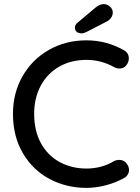

<svg xmlns="http://www.w3.org/2000/svg" viewBox="-20 -903 678 933"><path d="M606 -619Q606 -601 594 -586Q582 -570 561 -570Q547 -570 534 -577Q472 -612 400 -612Q325 -612 267.5 -579Q210 -546 178 -486.5Q146 -427 146 -350Q146 -267 179 -207Q212 -147 270 -115.5Q328 -84 400 -84Q474 -84 534 -120Q546 -126 560 -126Q582 -126 595 -109Q607 -94 607 -77Q607 -65 600.5 -54.5Q594 -44 583 -38Q544 -16 495.5 -3Q447 10 400 10Q303 10 221.5 -33Q140 -76 91.5 -158Q43 -240 43 -350Q43 -451 89.5 -532.5Q136 -614 217.5 -660.5Q299 -707 400 -707Q497 -707 582 -659Q606 -646 606 -619ZM344 -769Q344 -782 356 -792L444 -866Q465 -883 484 -883Q501 -883 514.5 -871Q528 -859 528 -842Q528 -829 520 -817Q512 -805 498 -798L399 -747Q387 -741 376 -741Q361 -741 352.5 -748.5Q344 -756 344 -769Z"/></svg>

Font: Quicksand Medium
Style: Regular
Weight: 500
Designer: Andrew Paglinawan
Foundry: Andrew Paglinawan
Version: Version 3.000